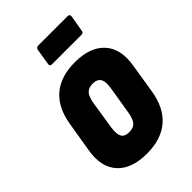

<svg xmlns="http://www.w3.org/2000/svg" viewBox="-204 -758 851 851"><g transform="rotate(-45 222.0 -332.0)"><path d="M201 8Q106 8 60 -42.5Q14 -93 29 -184L52 -323Q66 -414 119 -459.5Q172 -505 262 -505Q356 -505 402.5 -454.5Q449 -404 434 -312L412 -175Q398 -84 344.5 -38Q291 8 201 8ZM213 -115Q240 -115 253 -130Q266 -145 272 -183L293 -311Q299 -348 288.5 -365Q278 -382 250 -382Q224 -382 210.5 -367Q197 -352 191 -313L171 -185Q166 -149 175.5 -132Q185 -115 213 -115ZM183 -570Q170 -570 172 -583L184 -658Q186 -672 199 -672H383Q397 -672 395 -658L382 -583Q381 -570 368 -570Z"/></g></svg>

Font: Sofia Sans Condensed Black
Style: Italic
Weight: 900
Italic angle: -9°
Version: Version 4.100